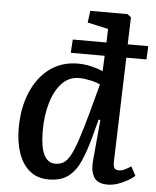

<svg xmlns="http://www.w3.org/2000/svg" viewBox="-55 -813 708 874"><g transform="rotate(5 299.5 -376.5)"><path d="M200 14Q147 14 112.5 -15Q78 -44 61 -94Q44 -144 44 -206Q44 -299 74 -370.5Q104 -442 158.5 -482.5Q213 -523 287 -523Q320 -523 352 -515Q384 -507 402 -498L405 -569H250L254 -630H408L410 -692L315 -713L322 -767H492L509 -754L505 -630H599L596 -569H504L489 -96Q488 -74 493.5 -64.5Q499 -55 515 -55Q528 -55 542 -62Q556 -69 570 -78L592 -37Q581 -26 561 -14.5Q541 -3 517 5.5Q493 14 469 14Q421 14 405 -16Q389 -46 394 -90L411 -276L403 -277L379 -187Q363 -129 343 -83.5Q323 -38 289.5 -12Q256 14 200 14ZM224 -60Q245 -60 261 -69.5Q277 -79 291.5 -105Q306 -131 322 -179Q338 -227 359 -303L395 -437Q378 -446 349 -452Q320 -458 299 -458Q252 -458 220 -424Q188 -390 171 -332.5Q154 -275 154 -203Q154 -60 224 -60Z"/></g></svg>

Font: Literata 12pt Medium
Style: Italic
Weight: 500
Italic angle: -2°
Designer: Latin by Veronika Burian and Jose Scaglione. Greek by Irene Vlachou. Cyrillic by Vera Evstafieva
Foundry: TypeTogether
Version: Version 3.002